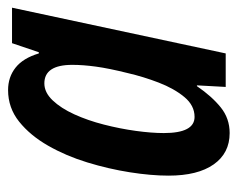

<svg xmlns="http://www.w3.org/2000/svg" viewBox="-78 -514 602 487"><g transform="rotate(-90 223.5 -271.0)"><path d="M129 10Q78 10 49.5 -30.5Q21 -71 21 -145Q21 -189 29.5 -243Q38 -297 54.5 -351Q71 -405 97 -450.5Q123 -496 158 -524Q193 -552 238 -552Q271 -552 295 -533Q319 -514 331 -474H334L357 -542H447L331 0H246L250 -73H248Q222 -35 194 -12.5Q166 10 129 10ZM170 -79Q199 -79 220.5 -105Q242 -131 257 -170Q272 -209 281 -248Q293 -296 297.5 -329Q302 -362 302 -389Q302 -460 255 -460Q232 -460 212 -439Q192 -418 176.5 -384Q161 -350 150.5 -309Q140 -268 134.5 -228Q129 -188 129 -157Q129 -79 170 -79Z"/></g></svg>

Font: Noto Sans ExtraCondensed SemiBold
Style: Italic
Weight: 600
Width: 2
Italic angle: -12°
Designer: Monotype Design Team
Foundry: Monotype Imaging Inc.
Version: Version 2.013; ttfautohint (v1.8.4.7-5d5b)